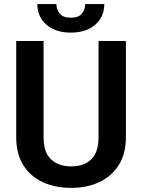

<svg xmlns="http://www.w3.org/2000/svg" viewBox="-20 -912 697 942"><path d="M463.4 -710.9H597.7V-238.8Q597.7 -157.2 562.5 -101.8Q527.3 -46.4 466.8 -18.3Q406.2 9.8 329.1 9.8Q251 9.8 189.9 -18.3Q128.9 -46.4 94.2 -101.8Q59.6 -157.2 59.6 -238.8V-710.9H193.8V-238.8Q193.8 -164.6 230.5 -130.1Q267.1 -95.7 329.1 -95.7Q392.1 -95.7 427.7 -130.1Q463.4 -164.6 463.4 -238.8ZM397.9 -892.1H491.7Q491.7 -830.1 447.5 -791Q403.3 -752 327.6 -752Q252 -752 207.5 -791Q163.1 -830.1 163.1 -892.1H256.8Q256.8 -865.7 272.9 -845.5Q289.1 -825.2 327.6 -825.2Q365.7 -825.2 381.8 -845.5Q397.9 -865.7 397.9 -892.1Z"/></svg>

Font: Vazirmatn RD FD SemiBold
Style: Regular
Weight: 600
Designer: Saber Rastikerdar
Foundry: Saber Rastikerdar
Version: Version 33.003